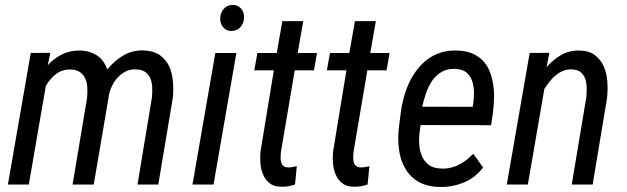

<svg xmlns="http://www.w3.org/2000/svg" viewBox="-20 -741 2518 771"><path d="M171.9 -479.5 182.1 -528.8 103.5 -528.3 11.7 0H95.7L164.1 -396.5C175.3 -415.5 189 -431.2 205.1 -443.8C221.2 -456.1 240.7 -462.4 264.2 -461.9C280.3 -461.4 293 -457.5 302.2 -450.7C311.5 -443.4 318.8 -434.6 323.2 -423.8C327.6 -413.1 330.1 -400.9 330.6 -387.7C331.1 -374 331.1 -360.8 329.6 -347.7L271.5 0H356.4L416.5 -352.1V-354.5C418.5 -367.7 422.4 -380.4 428.7 -393.6C434.6 -406.7 442.4 -418.5 451.7 -428.7C460.9 -439 471.7 -447.3 483.9 -453.6C496.1 -460 509.3 -462.9 523.4 -462.4C540 -462.4 553.2 -459 563 -452.1C572.3 -445.3 579.6 -436.5 584 -425.8C588.4 -415 590.8 -402.8 591.3 -389.2C591.8 -375.5 591.3 -361.8 589.8 -348.1L532.2 0H615.7L673.8 -347.2C676.3 -370.1 676.3 -392.6 674.3 -415C672.4 -437.5 667 -458 658.7 -476.1C649.9 -494.1 637.2 -508.8 620.6 -520.5C603.5 -531.7 581.5 -538.1 554.7 -538.6C524.4 -539.1 497.6 -531.7 474.1 -517.6C450.2 -503.4 429.2 -484.9 410.6 -461.9C402.3 -486.8 388.7 -505.4 369.6 -518.1C350.1 -530.8 327.6 -537.6 301.8 -538.1C275.4 -538.6 251.5 -533.7 230.5 -523.4C209 -513.2 189.5 -498.5 171.9 -479.5Z M864.3 -668C863.8 -660.6 864.7 -654.3 867.2 -647.9C869.1 -641.6 872.1 -635.7 876.5 -631.3C880.4 -626.5 885.3 -622.6 891.1 -620.1C897 -617.7 903.8 -616.2 911.1 -616.7C925.8 -617.2 937.5 -622.6 946.3 -632.8C954.6 -643.1 959.5 -655.3 960 -669.4C960.4 -676.8 959.5 -683.6 957.5 -689.9C955.1 -696.3 952.1 -701.7 948.2 -706.5C943.8 -710.9 939 -714.8 933.1 -717.8C926.8 -720.2 919.9 -721.7 912.6 -721.2C897.9 -720.7 886.2 -714.8 877.9 -704.6C869.6 -694.3 864.7 -682.1 864.3 -668ZM752.9 0H837.4L929.2 -528.3H844.7Z M1175.3 -528.3 1197.8 -656.2H1113.8L1091.3 -528.3H1013.7L1001 -458.5H1079.6L1025.9 -131.3C1024.4 -116.2 1024.4 -100.1 1025.9 -84C1027.3 -67.4 1030.8 -52.2 1037.1 -38.6C1043 -24.9 1051.8 -13.7 1063.5 -4.9C1074.7 4.4 1090.3 8.8 1109.4 8.8C1127.9 9.3 1146.5 6.3 1164.6 0L1171.9 -73.7C1166.5 -72.3 1160.6 -71.3 1154.8 -70.3C1148.4 -68.8 1142.6 -68.4 1136.7 -68.8C1128.4 -68.8 1122.1 -70.8 1117.7 -75.2C1113.3 -79.1 1110.4 -84 1108.9 -90.3C1107.4 -96.7 1106.4 -103 1106.9 -110.4C1106.9 -117.2 1107.4 -123.5 1107.9 -129.9L1163.6 -458.5H1240.7L1252.9 -528.3Z M1466.8 -528.3 1489.3 -656.2H1405.3L1382.8 -528.3H1305.2L1292.5 -458.5H1371.1L1317.4 -131.3C1315.9 -116.2 1315.9 -100.1 1317.4 -84C1318.8 -67.4 1322.3 -52.2 1328.6 -38.6C1334.5 -24.9 1343.3 -13.7 1355 -4.9C1366.2 4.4 1381.8 8.8 1400.9 8.8C1419.4 9.3 1438 6.3 1456.1 0L1463.4 -73.7C1458 -72.3 1452.1 -71.3 1446.3 -70.3C1439.9 -68.8 1434.1 -68.4 1428.2 -68.8C1419.9 -68.8 1413.6 -70.8 1409.2 -75.2C1404.8 -79.1 1401.9 -84 1400.4 -90.3C1398.9 -96.7 1397.9 -103 1398.4 -110.4C1398.4 -117.2 1398.9 -123.5 1399.4 -129.9L1455.1 -458.5H1532.2L1544.4 -528.3Z M1746.6 9.8C1780.3 10.3 1812 4.4 1842.8 -8.3C1873.5 -21 1898.9 -41 1919.9 -68.4L1880.4 -123.5C1871.6 -114.7 1862.8 -106.4 1853.5 -99.1C1844.2 -91.8 1834 -85.4 1823.7 -80.1C1813.5 -74.7 1802.2 -70.8 1791 -67.9C1779.3 -64.9 1767.1 -63.5 1754.4 -64C1731.9 -64.5 1714.4 -69.3 1701.2 -79.6C1688 -89.8 1678.7 -102.5 1672.9 -118.2C1666.5 -133.8 1663.6 -150.9 1663.1 -169.9C1662.6 -188.5 1664.1 -207 1667 -225.1L1668.9 -238.8L1952.1 -238.3L1959.5 -288.6C1961.9 -307.6 1963.4 -327.1 1963.9 -347.2C1964.4 -366.7 1962.9 -385.7 1960 -404.3C1957 -422.4 1952.1 -439.5 1945.8 -455.6C1939.5 -471.7 1930.2 -485.4 1918.9 -497.6C1907.2 -509.8 1893.1 -519 1876 -526.4C1858.9 -533.7 1838.4 -537.6 1814.9 -538.1C1791 -538.6 1769 -536.1 1749.5 -529.8C1729.5 -523.4 1711.9 -514.2 1696.3 -502.4C1680.2 -490.2 1666.5 -476.6 1654.3 -460.4C1642.1 -444.3 1631.3 -426.8 1622.6 -407.7C1613.8 -388.7 1606.4 -368.7 1601.1 -348.1C1595.7 -327.1 1591.3 -306.6 1588.9 -285.6L1581.5 -226.1C1578.1 -195.8 1578.6 -166.5 1582.5 -138.7C1586.4 -110.4 1594.7 -85.4 1607.9 -63.5C1620.6 -41.5 1638.2 -23.9 1661.1 -10.7C1684.1 2.4 1712.4 9.3 1746.6 9.8ZM1809.6 -464.4C1828.1 -463.4 1842.8 -458.5 1853.5 -449.7C1863.8 -440.4 1871.6 -429.2 1876 -416C1880.4 -402.3 1882.8 -387.7 1883.3 -371.6C1883.3 -355.5 1882.3 -339.8 1880.4 -324.7L1877.9 -312L1675.3 -312.5C1679.7 -330.6 1684.6 -348.6 1690.9 -367.2C1697.3 -385.7 1705.6 -402.3 1715.8 -417.5C1726.1 -432.1 1738.8 -443.8 1753.9 -452.6C1769 -461.4 1787.6 -465.3 1809.6 -464.4Z M2174.8 -471.2 2186 -528.8 2106.9 -528.3 2015.1 0H2099.6L2166 -384.3C2172.4 -393.6 2179.2 -403.3 2186.5 -412.6C2193.8 -421.9 2201.7 -430.7 2210.9 -438C2219.7 -445.3 2229.5 -451.7 2240.2 -456.1C2250.5 -460.4 2262.2 -462.9 2274.4 -462.4C2290.5 -461.9 2302.7 -458.5 2311.5 -451.2C2320.3 -443.8 2326.7 -434.6 2330.6 -423.3C2334 -412.1 2335.9 -399.4 2335.9 -386.2C2335.9 -373 2335.4 -359.9 2334 -347.7L2275.9 0H2359.9L2417.5 -346.2C2419.9 -367.7 2420.4 -389.6 2418.9 -412.1C2417.5 -434.6 2412.6 -455.1 2404.8 -473.6C2396.5 -492.2 2384.8 -507.3 2369.1 -519.5C2353 -531.7 2332 -537.6 2305.7 -538.1C2278.8 -538.6 2254.4 -532.2 2232.9 -520C2210.9 -507.3 2191.9 -491.2 2174.8 -471.2Z"/></svg>

Font: Roboto Condensed
Style: Italic
Weight: 400
Designer: Google
Version: Version 1.000;PS 001.000;hotconv 1.0.88;makeotf.lib2.5.64775